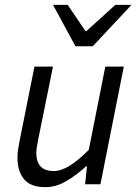

<svg xmlns="http://www.w3.org/2000/svg" viewBox="-20 -761 563 793"><path d="M167.6 12Q106.6 12 79.5 -20.8Q52.3 -53.6 52.3 -108.9Q52.3 -126.3 54.3 -141.2Q56.3 -156.2 60.3 -176L122.3 -486H198.8L138 -186.1Q134.6 -167.2 132.3 -154.6Q130 -142 130 -129.5Q130 -92.7 147.7 -73.6Q165.3 -54.5 202.9 -54.5Q230.9 -54.5 266.4 -75.7Q301.9 -96.9 346.7 -142.1L415 -486H491.4L394.8 0H331.6L339.3 -73.9H335.3Q297 -38.5 254.3 -13.3Q211.6 12 167.6 12ZM291.6 -570 199 -740.9H259.6L333 -632.7H337L456.3 -740.9H523.1L363.1 -570Z"/></svg>

Font: Source Sans 3
Style: Italic
Weight: 200
Italic angle: -11°
Designer: Paul D. Hunt
Foundry: Adobe
Version: Version 3.046;hotconv 1.0.118;makeotfexe 2.5.65603